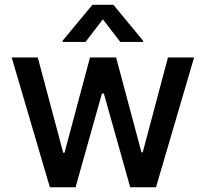

<svg xmlns="http://www.w3.org/2000/svg" viewBox="-20 -787 865 807"><path d="M635.7 0H527.3L416.5 -393.8H408.4L297.6 0H189.6L29.1 -545.5H138.8L245.7 -144.9H251.1L358.3 -545.5H468L574.6 -146.7H579.9L686.1 -545.5H795.8ZM581.3 -610.8H485.4L412.3 -706L339.5 -610.8H243.3V-616.1L368.3 -766.7H456.7L581.3 -616.1Z"/></svg>

Font: Linik Sans Medium
Style: Regular
Weight: 500
Designer: Rasmus Andersson (font), Cristiano Sobral (main changes)
Foundry: rsms
Version: Version 3.018;June 1, 2022;FontCreator 14.0.0.2814 64-bit; t